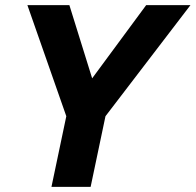

<svg xmlns="http://www.w3.org/2000/svg" viewBox="-20 -730 764 750"><path d="M181 0 239 -276 87 -710H251L340 -424L551 -710H724L392 -276L334 0Z"/></svg>

Font: Geist
Style: Bold Italic
Weight: 700
Italic angle: -12°
Designer: Basement.studio, Andrés Briganti, Mateo Zaragoza
Foundry: Basement.studio, Vercel, Andrés Briganti, Guido Ferreyra, Mateo Zaragoza
Version: Version 1.500; ttfautohint (v1.8.4.7-5d5b)